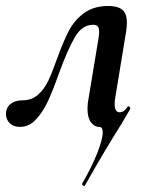

<svg xmlns="http://www.w3.org/2000/svg" viewBox="-34 -416 502 643"><path d="M249 207Q246 207 243 204.5Q240 202 241 199Q272 146 291 98.5Q310 51 310 27Q310 9 298 9Q282 9 270.5 -6.5Q259 -22 259 -52Q259 -70 263 -89L295 -282Q298 -299 298 -308Q298 -323 293 -328Q288 -333 278 -333Q241 -333 217 -292Q193 -251 163 -169Q142 -110 125.5 -75Q109 -40 86 -15.5Q63 9 33 9Q11 9 -1.5 -3.5Q-14 -16 -14 -34Q-14 -55 1 -67.5Q16 -80 41 -80Q72 -80 93 -98.5Q114 -117 127 -144Q140 -171 157 -219Q178 -277 196 -312Q214 -347 246.5 -371.5Q279 -396 329 -396Q360 -396 375.5 -383.5Q391 -371 391 -339Q391 -326 388 -308L352 -89Q350 -80 350 -67Q350 -40 367 -40Q381 -40 393 -58Q395 -60 396 -60Q399 -60 401 -57Q403 -54 402 -51Q401 -49 374 -3Q317 87 250 206Z"/></svg>

Font: Cormorant Infant
Style: Bold Italic
Weight: 700
Italic angle: -10°
Designer: Christian Thalmann (Catharsis Fonts)
Foundry: Catharsis Fonts
Version: Version 4.000